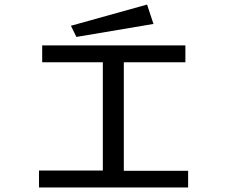

<svg xmlns="http://www.w3.org/2000/svg" viewBox="-20 -822 1040 842"><path d="M151 0V-74H431V-549H165V-623H793V-549H523V-73H805V0ZM315 -660 291 -709 625 -802 653 -717Z"/></svg>

Font: Inconsolata UltraExpanded
Style: Regular
Weight: 400
Width: 9
Monospace: yes
Designer: Raph Levien, Cyreal, Brenton Simpson
Foundry: Raph Levien, Cyreal, Google
Version: Version 3.000; ttfautohint (v1.8.2.53-6de2)